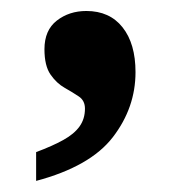

<svg xmlns="http://www.w3.org/2000/svg" viewBox="-20 -172 334 346"><path d="M45.1 102.1Q74.6 91.1 94.2 80.2Q113.7 69.4 123.4 55.8Q133.1 42.2 133.1 23.7Q133.1 9.3 122.1 1.9Q111.1 -5.5 96.6 -13.7Q82.1 -21.8 71.1 -37.6Q60.1 -53.4 60.1 -83.3Q60.1 -117.6 82.4 -134.9Q104.7 -152.2 135.6 -152.2Q177.6 -152.2 200.9 -122.7Q224.2 -93.3 224.2 -42Q224.2 22 183.5 75Q142.8 128 45.1 154Z"/></svg>

Font: Noto Serif Ethiopic
Style: Regular
Weight: 400
Designer: Monotype Design Team
Foundry: Monotype Imaging Inc.
Version: Version 2.102